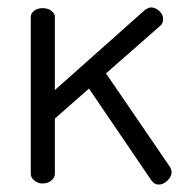

<svg xmlns="http://www.w3.org/2000/svg" viewBox="-20 -495 496 518"><path d="M413 -426 266 -297 439 -44Q443 -36 443 -30Q443 -19 432 -8Q421 3 408 3Q396 3 388 -9L220 -256L128 -175V-26Q128 -16 118.5 -8Q109 0 95 0Q82 0 72.5 -8Q63 -16 63 -26V-449Q63 -459 72 -466Q81 -473 95 -473Q109 -473 118.5 -466Q128 -459 128 -449V-252L372 -469Q382 -475 387 -475Q399 -475 409.5 -465.5Q420 -456 420 -444Q420 -432 413 -426Z"/></svg>

Font: Dosis
Style: Regular
Weight: 400
Designer: Edgar Tolentino, Pablo Impallari, Igino Marini
Foundry: Edgar Tolentino, Pablo Impallari, Igino Marini
Version: Version 1.007